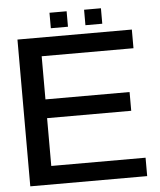

<svg xmlns="http://www.w3.org/2000/svg" viewBox="-54 -826 728 873"><g transform="rotate(-5 309.5 -389.5)"><path d="M582.3 -84H151.9V-302.2H535.9V-387.8H151.9V-584.7H570.9V-669.9H48.8V0H582.3ZM282.7 -778.6H204.5V-708H282.7ZM439.3 -778.6H362.4V-708H439.3Z"/></g></svg>

Font: SaysetthaMai Thin
Style: Regular
Weight: 100
Designer: John M. Durdin
Foundry: Lao Script for Windows
Version: Version 1.101